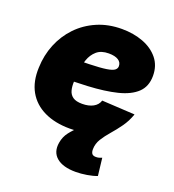

<svg xmlns="http://www.w3.org/2000/svg" viewBox="-136 -652 870 962"><g transform="rotate(20 299.0 -171.0)"><path d="M274.4 11.7Q195.3 11.7 137.7 -15.9Q80.1 -43.5 50.5 -95.9Q21 -148.4 24.4 -222.7Q26.4 -289.1 50.3 -347.7Q74.2 -406.2 116.9 -450.9Q159.7 -495.6 218.8 -521.2Q277.8 -546.9 350.6 -546.9Q412.6 -546.9 463.9 -527.6Q515.1 -508.3 545.7 -470.7Q576.2 -433.1 576.2 -378.9Q576.2 -322.3 541.3 -289.1Q506.3 -255.9 441.2 -239.7Q376 -223.6 284.9 -219Q193.8 -214.4 81.1 -214.4L99.1 -323.2Q196.3 -323.2 255.6 -325Q314.9 -326.7 345.9 -331.5Q377 -336.4 387.9 -345Q398.9 -353.5 398.9 -366.2Q398.9 -386.7 381.1 -397.9Q363.3 -409.2 330.1 -409.2Q289.6 -409.2 266.1 -388.7Q242.7 -368.2 231.9 -336.9Q221.2 -305.7 217.8 -273.4Q214.4 -241.2 213.9 -217.8Q212.4 -190.9 218 -170.2Q223.6 -149.4 240.5 -137.7Q257.3 -126 290 -126Q324.7 -126 348.4 -138.9Q372.1 -151.9 379.4 -175.8L554.7 -166Q529.8 -86.4 457 -37.4Q384.3 11.7 274.4 11.7ZM376 205.6Q307.6 205.6 273.7 176.8Q239.7 147.9 248.5 96.2Q253.9 63.5 273.4 38.3Q293 13.2 322.3 -13.7L555.2 -165.5Q541.5 -126.5 519.3 -95.5Q497.1 -64.5 474.1 -38.3Q451.2 -12.2 435.3 13.4Q419.4 39.1 418.9 67.9Q418.5 83.5 424.3 92Q430.2 100.6 445.8 100.6Q454.1 100.6 461.2 98.9Q468.3 97.2 477.5 93.3L488.3 186.5Q466.8 195.3 435.3 200.4Q403.8 205.6 376 205.6Z"/></g></svg>

Font: Inter 18pt Black
Style: Italic
Weight: 900
Italic angle: -9.3988°
Designer: Rasmus Andersson
Foundry: rsms
Version: Version 4.001;git-66647c0bb